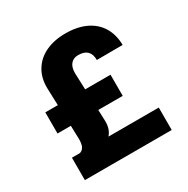

<svg xmlns="http://www.w3.org/2000/svg" viewBox="-162 -861 985 1006"><g transform="rotate(-30 330.0 -358.5)"><path d="M68.4 0V-135.7H117.2Q136.2 -142.1 143.3 -160.4Q150.4 -178.7 149.4 -208L147 -283.2H66.4V-411.1H142.1L138.7 -510.7Q136.2 -574.7 164.1 -621.3Q191.9 -668 243.7 -692.4Q295.4 -716.8 363.3 -716.8Q436 -716.8 487.5 -691.9Q539.1 -667 566.2 -621.3Q593.3 -575.7 593.8 -514.6L437.5 -513.7Q437.5 -585 365.2 -585Q336.4 -585 320.1 -566.2Q303.7 -547.4 303.7 -510.7L307.6 -411.1H460.9V-283.2H313L315.4 -218.8Q316.4 -192.4 310.1 -172.1Q303.7 -151.9 289.6 -135.7H593.8V0Z"/></g></svg>

Font: Pretendard JP ExtraBold
Style: Regular
Weight: 800
Designer: Base glyphs from Inter by Rasmus Andersson; Hangeul glyphs from Noto Sans CJK(Source Han Sans) by Jang Soo-young and Kan
Foundry: Kil Hyung-jin
Version: Version 1.309